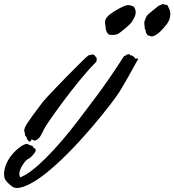

<svg xmlns="http://www.w3.org/2000/svg" viewBox="-223 -683 858 945"><path d="M250 -402C244 -406 248 -406 242 -411C239 -414 235 -415 232 -415C230 -415 228 -414 226 -414C222 -411 217 -412 213 -411C201 -405 10 -211 -14 -179C-38 -147 -92 -77 -100 -56C-103 -48 -104 -43 -104 -40C-104 -34 -101 -33 -101 -31C-101 -20 -99 -11 -93 -10C-91 -10 -94 3 -79 13C-78 14 -77 14 -76 14C-70 14 -70 3 -67 3C-63 3 -59 9 -53 9C-47 9 -40 5 -30 -5C-24 -10 -9 -41 -5 -50C4 -69 147 -275 249 -377C252 -380 253 -386 253 -391C253 -396 252 -401 250 -402ZM427 -577C431 -586 445 -604 445 -621C445 -633 441 -641 438 -647C434 -654 415 -658 406 -658C386 -657 316 -617 302 -597C295 -587 294 -579 294 -572C294 -564 296 -558 296 -556C296 -534 302 -525 309 -516C312 -512 320 -511 330 -511C340 -511 351 -513 356 -515C368 -522 397 -546 399 -548C409 -558 422 -568 427 -577ZM-75 94C-67 86 -47 68 -47 56C-47 54 -48 51 -51 48C-56 43 -59 47 -59 42C-59 36 -68 33 -77 31C-85 29 -85 25 -90 25C-107 25 -140 50 -157 70C-183 98 -203 138 -203 173C-203 180 -202 188 -200 195C-197 208 -161 241 -150 241C-145 242 -141 242 -138 242C-101 242 -43 206 -1 173C150 55 330 -176 365 -231C400 -287 454 -389 456 -390L457 -391C457 -393 453 -396 450 -396C449 -396 449 -395 448 -395C447 -394 446 -394 445 -394C442 -394 441 -396 440 -399C438 -402 435 -405 424 -411C422 -411 421 -410 420 -410L418 -411C416 -413 415 -417 413 -417L411 -416C410 -416 409 -415 409 -415C407 -415 406 -416 405 -416C404 -416 403 -416 402 -414C399 -411 392 -408 391 -408C389 -408 388 -408 387 -406C279 -238 223 -173 160 -88C57 48 -59 168 -124 190C-126 185 -128 180 -128 174C-128 163 -124 148 -111 128C-91 96 -78 98 -75 94ZM615 -620C615 -632 608 -641 604 -652C601 -658 598 -660 595 -660C594 -660 591 -659 590 -659C587 -659 587 -662 581 -663H580C575 -663 571 -660 567 -658C563 -655 562 -658 557 -654C553 -650 511 -618 504 -610C496 -602 495 -594 490 -583C488 -578 487 -575 487 -571C487 -568 488 -565 488 -563V-561L487 -558C487 -557 489 -559 489 -555V-549C489 -542 492 -535 495 -532C494 -531 494 -530 494 -529C494 -523 501 -512 504 -510C511 -507 518 -504 524 -504C548 -504 581 -542 600 -567C613 -586 615 -601 615 -611Z"/></svg>

Font: Oregano
Style: Italic
Weight: 400
Italic angle: -12°
Designer: Astigmatic (AOETI)
Foundry: Astigmatic (AOETI)
Version: Version 1.000